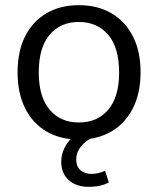

<svg xmlns="http://www.w3.org/2000/svg" viewBox="-20 -531 611 743"><path d="M285 9Q213 9 159.5 -22.5Q106 -54 77 -112.5Q48 -171 48 -251Q48 -332 77 -390Q106 -448 159.5 -479.5Q213 -511 285 -511Q358 -511 411.5 -479.5Q465 -448 494.5 -390Q524 -332 524 -251Q524 -171 494.5 -112.5Q465 -54 411.5 -22.5Q358 9 285 9ZM285 -57Q357 -57 399 -106.5Q441 -156 441 -251Q441 -347 398.5 -396.5Q356 -446 285 -446Q214 -446 172 -396.5Q130 -347 130 -251Q130 -156 172 -106.5Q214 -57 285 -57ZM323 192Q275 192 246 166Q217 140 217 95Q217 55 243 19.5Q269 -16 313 -36L342 0Q326 6 310.5 18.5Q295 31 285 48Q275 65 275 86Q275 114 292 128Q309 142 333 142Q347 142 360 139Q373 136 387 130L401 175Q387 183 367 187.5Q347 192 323 192Z"/></svg>

Font: Mulish ExtraLight
Style: Regular
Weight: 400
Version: Version 3.603